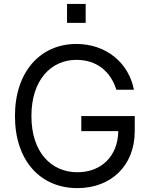

<svg xmlns="http://www.w3.org/2000/svg" viewBox="-20 -965 779 995"><path d="M327.4 -944.6V-846.6H424V-944.6ZM401.3 -285.5H593C590.9 -154.8 504.3 -72.4 381.4 -72.4C246.4 -72.4 142.8 -174.7 142.8 -363.6C142.8 -552.6 246.4 -654.8 375.7 -654.8C480.8 -654.8 552.6 -595.9 583.1 -500H674C647 -640.6 529.1 -737.2 375.7 -737.2C189.6 -737.2 57.5 -593.8 57.5 -363.6C57.5 -133.5 188.2 9.9 381.4 9.9C554.7 9.9 678.3 -105.8 678.3 -285.5V-363.6H401.3Z"/></svg>

Font: Riot Sans 2.0
Style: Regular
Weight: 400
Designer: Rasmus Andersson
Foundry: rsms
Version: Version 3.006;hotconv 1.0.109;makeotfexe 2.5.65596